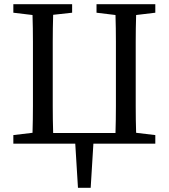

<svg xmlns="http://www.w3.org/2000/svg" viewBox="-20 -689 809 921"><path d="M725 0H428L415 212H354L341 0H44V-41L136 -52Q138 -117 138 -181Q138 -245 138 -310V-359Q138 -425 138 -489.5Q138 -554 136 -617L44 -628V-669H326V-628L235 -618Q233 -552 233 -488Q233 -424 233 -359V-310Q233 -244 233 -179.5Q233 -115 235 -51H534Q536 -116 536 -180.5Q536 -245 536 -310V-359Q536 -425 536 -489.5Q536 -554 534 -617L443 -628V-669H725V-628L633 -617Q631 -552 631 -488Q631 -424 631 -359V-310Q631 -244 631 -179.5Q631 -115 633 -52L725 -41Z"/></svg>

Font: Source Serif Pro
Style: Regular
Weight: 400
Designer: Frank Grießhammer
Foundry: Adobe Systems Incorporated
Version: Version 2.000;PS 1.000;hotconv 16.6.51;makeotf.lib2.5.65220